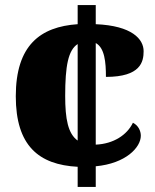

<svg xmlns="http://www.w3.org/2000/svg" viewBox="-20 -734 609 754"><path d="M285 -79V0H356V-81C474 -92 533 -155 533 -201C533 -219 524 -241 502 -252C479 -204 426 -169 356 -166V-565C391 -546 396 -490 396 -432C533 -432 544 -492 544 -533C544 -580 499 -633 356 -639V-714H285V-639C138 -629 42 -556 42 -356C42 -162 132 -87 285 -79ZM285 -561V-182C247 -209 236 -267 236 -357C236 -476 248 -537 285 -561Z"/></svg>

Font: Noto Serif Lao Black
Style: Regular
Weight: 900
Designer: Monotype Design Team
Foundry: Monotype Imaging Inc.
Version: Version 2.003